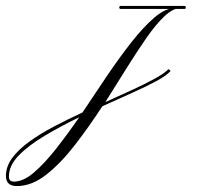

<svg xmlns="http://www.w3.org/2000/svg" viewBox="-287 -359 681 647"><path d="M335 -339Q339 -339 339 -334Q339 -329 335 -329H119Q115 -329 115 -334Q115 -339 119 -339ZM322 -332Q297 -332 268 -305Q239 -278 207 -232Q175 -186 140 -130Q105 -74 68 -15Q112 -35 155 -54.5Q198 -74 232 -92.5Q266 -111 281 -126Q281 -126 284.5 -123Q288 -120 288 -120Q274 -104 239.5 -85.5Q205 -67 158 -46Q111 -25 58 -1Q13 68 -34.5 129.5Q-82 191 -131 229.5Q-180 268 -230 268Q-267 268 -267 234Q-267 202 -246 173.5Q-225 145 -188.5 118.5Q-152 92 -105.5 67.5Q-59 43 -9 20Q32 -42 74 -104Q116 -166 156.5 -217.5Q197 -269 234 -300.5Q271 -332 304 -332ZM-240 253Q-209 253 -173.5 223Q-138 193 -99 143.5Q-60 94 -20 36Q-82 66 -136.5 98.5Q-191 131 -224 165Q-257 199 -257 236Q-257 253 -240 253Z"/></svg>

Font: Kapakana
Style: Regular
Weight: 400
Designer: Kousuke Nagai
Version: Version 1.002